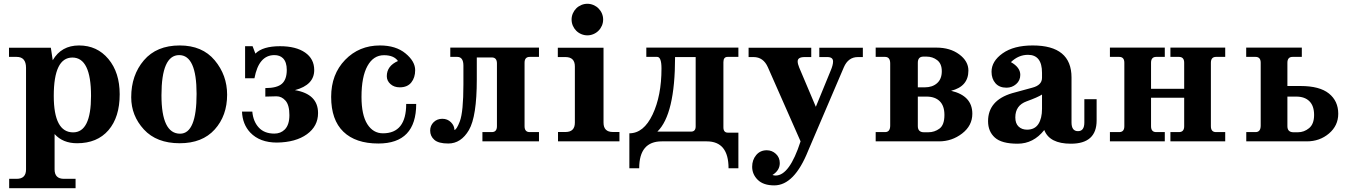

<svg xmlns="http://www.w3.org/2000/svg" viewBox="-20 -737 7036 1001"><path d="M374 244.1H27.8V195.3H66.9Q115.7 195.3 115.7 146.5V-383.3Q115.7 -440.4 66.9 -440.4H26.9V-488.3H245.1L254.9 -422.9Q299.8 -500 392.1 -500Q486.3 -500 545.2 -429.4Q604 -358.9 604 -245.6Q604 -126 545.4 -58.1Q486.8 9.8 381.8 9.8Q307.6 9.8 264.6 -38.1V146.5Q264.6 195.3 313.5 195.3H374ZM361.3 -46.9Q454.6 -46.9 454.6 -237.3Q454.6 -437 357.4 -437Q260.3 -437 260.3 -237.3Q260.3 -46.9 361.3 -46.9Z M917 9.8Q796.4 9.8 730.2 -62Q664.1 -133.8 664.1 -230Q664.1 -345.2 730.2 -422.6Q796.4 -500 917 -500Q1034.7 -500 1099.4 -422.6Q1164.1 -345.2 1164.1 -243.2Q1164.1 -133.8 1099.4 -62Q1034.7 9.8 917 9.8ZM918.9 -40Q1004.9 -40 1004.9 -247.6Q1004.9 -449.7 914.1 -449.7Q821.8 -449.7 821.8 -240.2Q821.8 -40 918.9 -40Z M1423.8 6.3Q1334.5 6.3 1284.7 -45.9Q1244.1 -89.4 1241.7 -155.3H1295.4Q1299.8 -104 1328.9 -72.3Q1357.9 -40.5 1410.2 -40.5Q1443.4 -40.5 1464.8 -62Q1488.8 -86.4 1488.8 -136.7Q1488.8 -189 1468.8 -211.9Q1448.7 -234.9 1421.9 -234.9Q1397.9 -234.9 1363.3 -233.4V-277.8Q1424.3 -277.8 1449.7 -300.3Q1475.1 -322.8 1475.1 -372.6Q1475.1 -413.6 1455.1 -433.6Q1438.5 -449.7 1410.6 -449.7Q1329.1 -449.7 1306.6 -329.1H1257.8V-496.1H1296.9L1311.5 -457.5Q1349.6 -496.1 1439.9 -496.1Q1522.9 -496.1 1570.6 -463.1Q1618.2 -430.2 1618.2 -371.6Q1618.2 -293.9 1517.6 -267.1Q1638.2 -246.6 1638.2 -147.5Q1638.2 -79.1 1580.1 -37.1Q1522 4.9 1423.8 6.3Z M1952.6 11.2Q1834 11.2 1770.3 -50.3Q1706.5 -111.8 1706.5 -231.9Q1706.5 -349.6 1779.3 -424.8Q1852.1 -500 1960.9 -500Q2043.9 -500 2094.2 -458.5Q2144.5 -417 2144.5 -371.1Q2144.5 -332.5 2124.3 -307.1Q2104 -281.7 2064 -281.7Q2034.7 -281.7 2015.6 -298.8Q1996.6 -315.9 1996.6 -339.8Q1996.6 -393.1 2054.7 -418.9Q2033.7 -449.2 1981.9 -449.2Q1926.8 -449.2 1895.8 -393.1Q1864.7 -336.9 1864.7 -231.9Q1864.7 -137.7 1895 -89.8Q1925.3 -42 1976.6 -42Q2097.7 -42 2097.7 -195.3H2149.9Q2149.9 11.2 1952.6 11.2Z M2316.9 11.2Q2266.1 11.2 2244.4 -8.1Q2222.7 -27.3 2222.7 -56.2Q2222.7 -82 2240.7 -99.9Q2258.8 -117.7 2286.1 -117.7Q2313 -117.7 2331.1 -99.6Q2349.1 -81.5 2349.1 -59.6Q2360.4 -60.1 2377.4 -104.5Q2396 -154.3 2396 -296.4V-394.5Q2396 -440.4 2363.8 -440.4H2327.6V-488.8H2790V-440.4H2741.7Q2714.8 -440.4 2714.8 -409.7V-79.1Q2714.8 -48.3 2741.7 -48.3H2790V0H2495.1V-48.3H2543.9Q2570.8 -48.3 2570.8 -79.1V-406.2Q2570.8 -437.5 2543.9 -437.5H2465.8V-323.2Q2465.8 -129.4 2424.8 -59.1Q2383.8 11.2 2316.9 11.2Z M3209.5 0H2889.2V-48.8H2928.2Q2977.1 -48.8 2977.1 -97.7V-390.6Q2977.1 -439.5 2928.2 -439.5H2888.2V-488.3H3126.5V-97.7Q3126.5 -48.8 3175.3 -48.8H3209.5ZM3042.5 -552.7Q3025.9 -552.7 3010.7 -559.1Q2995.6 -565.4 2984.1 -576.9Q2972.7 -588.4 2966.3 -603.5Q2960 -618.7 2960 -635.3Q2960 -651.4 2966.3 -666.5Q2972.7 -681.6 2984.1 -693.1Q2995.6 -704.6 3010.7 -710.9Q3025.9 -717.3 3042.5 -717.3Q3058.6 -717.3 3073.7 -710.9Q3088.9 -704.6 3100.3 -693.1Q3111.8 -681.6 3118.2 -666.5Q3124.5 -651.4 3124.5 -635.3Q3124.5 -618.7 3118.2 -603.5Q3111.8 -588.4 3100.3 -576.9Q3088.9 -565.4 3073.7 -559.1Q3058.6 -552.7 3042.5 -552.7Z M3829.6 140.1H3778.3Q3778.3 0 3664.6 0H3430.2Q3312.5 0 3312.5 140.1H3261.2V-42Q3335.9 -42 3382.3 -139.9Q3428.7 -237.8 3428.7 -379.9Q3428.7 -440.4 3406.2 -440.4H3349.6V-488.8H3829.6V-440.4H3773.4Q3751.5 -440.4 3751.5 -413.1V-73.2Q3751.5 -45.4 3774.9 -45.4H3829.6ZM3582.5 -50.8Q3606.9 -50.8 3606.9 -78.1V-439.5H3499.5Q3499.5 -140.6 3407.2 -50.8Z M4016.6 229.5Q3960 229.5 3930.7 200.7Q3901.4 171.9 3901.4 132.3Q3901.4 96.7 3922.4 71.5Q3943.4 46.4 3977.5 46.4Q4004.9 46.4 4025.1 65.2Q4045.4 84 4045.4 113.3Q4045.4 151.4 4007.3 175.3Q4015.6 178.2 4023.9 178.2Q4096.2 178.2 4153.8 0L3983.4 -386.2Q3960 -439.5 3908.7 -439.5H3882.8V-488.3H4209.5V-439.5H4174.8Q4138.7 -439.5 4138.7 -417Q4138.7 -404.3 4146.5 -385.3L4233.4 -180.2L4310.5 -368.2Q4323.2 -397.9 4323.2 -416.5Q4323.2 -439.5 4293.5 -439.5H4251.5V-488.3H4478.5V-439.5H4452.6Q4402.3 -439.5 4379.4 -386.2L4193.4 48.8Q4121.1 229.5 4016.6 229.5Z M4875.5 0H4545.4V-48.3H4594.2Q4621.1 -48.3 4621.1 -82.5V-406.2Q4621.1 -440.4 4594.2 -440.4H4545.4V-488.8H4861.8Q4933.6 -488.8 4981.2 -453.4Q5028.8 -418 5028.8 -369.1Q5028.8 -286.1 4938.5 -263.7Q5049.3 -237.8 5049.3 -144Q5049.3 -82 4996.1 -41Q4942.9 0 4875.5 0ZM4801.8 -281.7Q4841.3 -281.7 4865.7 -303.5Q4890.1 -325.2 4890.1 -365.7Q4890.1 -404.8 4866.2 -423.3Q4842.3 -441.9 4810.5 -441.9H4794.4Q4765.1 -441.9 4765.1 -409.7V-281.7ZM4819.8 -47.4Q4852.1 -47.4 4877.9 -66.4Q4903.8 -85.4 4903.8 -137.7Q4903.8 -185.1 4879.4 -209.2Q4855 -233.4 4811 -233.4H4765.1V-79.6Q4765.1 -47.4 4797.4 -47.4Z M5285.2 12.2Q5202.1 12.2 5166.7 -19.8Q5131.3 -51.8 5131.3 -105Q5131.3 -213.4 5256.3 -251L5361.8 -279.8Q5412.6 -293 5412.6 -331.5V-357.4Q5412.6 -451.2 5339.4 -451.2Q5290 -451.2 5250.5 -413.1Q5299.3 -385.7 5299.3 -346.7Q5299.3 -317.4 5277.8 -298.6Q5256.3 -279.8 5227.5 -279.8Q5189.9 -279.8 5169.7 -303.2Q5149.4 -326.7 5149.4 -362.8Q5149.4 -418 5207.3 -459Q5265.1 -500 5364.3 -500Q5566.4 -500 5566.4 -333V-98.6Q5566.4 -53.2 5600.1 -53.2Q5633.3 -53.2 5633.3 -98.6V-219.7H5697.3V-108.9Q5697.3 12.2 5563 12.2Q5451.7 12.2 5424.3 -59.1Q5368.2 12.2 5285.2 12.2ZM5334.5 -61Q5374.5 -61 5393.6 -90.3Q5412.6 -119.6 5412.6 -169.9V-244.1Q5391.1 -230 5332.3 -208.7Q5273.4 -187.5 5273.4 -125Q5273.4 -93.3 5290.5 -77.1Q5307.6 -61 5334.5 -61Z M6367.7 0H6082V-48.3H6126.5Q6153.8 -48.3 6153.8 -79.1V-227.5H5981V-79.1Q5981 -48.3 6007.8 -48.3H6052.7V0H5766.6V-48.3H5814.9Q5841.8 -48.3 5841.8 -79.1V-409.7Q5841.8 -440.4 5814.9 -440.4H5766.6V-488.8H6052.7V-440.4H6007.8Q5981 -440.4 5981 -409.7V-273.9H6153.8V-409.7Q6153.8 -440.4 6126.5 -440.4H6082V-488.8H6367.7V-440.4H6319.8Q6293 -440.4 6293 -409.7V-79.1Q6293 -48.3 6319.8 -48.3H6367.7Z M6746.6 -47.4Q6778.8 -47.4 6804.9 -68.8Q6831.1 -90.3 6831.1 -137.7Q6831.1 -185.1 6806.6 -209.2Q6782.2 -233.4 6738.3 -233.4H6691.9V-79.1Q6691.9 -47.4 6724.1 -47.4ZM6793 0H6477.5V-48.3H6525.9Q6552.7 -48.3 6552.7 -82.5V-409.7Q6552.7 -440.4 6525.9 -440.4H6477.1V-488.8H6767.1V-440.4H6718.8Q6691.9 -440.4 6691.9 -409.7V-288.6H6760.7Q6859.9 -288.6 6908.4 -249.5Q6957 -210.4 6957 -144Q6957 -82 6908.7 -41Q6860.4 0 6793 0Z"/></svg>

Font: Munson
Style: Bold
Weight: 700
Designer: Paul James MIller
Foundry: High-Logic / Made with FontCreator
Version: Version 2.10;May 5, 2019;FontCreator 11.5.0.2430 64-bit